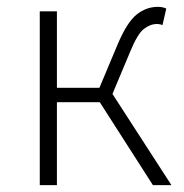

<svg xmlns="http://www.w3.org/2000/svg" viewBox="-20 -543 536 560"><path d="M480 -3H426L271 -245H146V-3H96V-510H146V-287H270Q296 -350 323.5 -414.5Q351 -479 379 -501Q407 -523 440 -523Q455 -523 465 -518L454 -470Q446 -473 438 -473Q418 -473 399.5 -458.5Q381 -444 360 -393L308 -269Z"/></svg>

Font: LXGW 975 Gothic SC 200W
Style: Regular
Weight: 200
Version: Version 2.01;February 25, 2021